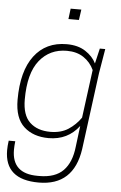

<svg xmlns="http://www.w3.org/2000/svg" viewBox="-61 -771 642 1021"><g transform="rotate(5 259.5 -260.0)"><path d="M185 208Q3 208 3 51Q3 29 7 0H42Q39 26 39 46Q39 173 176 173H185Q270 173 313 129Q356 85 365 1L379 -111Q319 -32 217 -32Q135 -32 85 -77.5Q35 -123 35 -221Q35 -374 97 -456Q159 -538 270 -538Q330 -538 370 -512Q410 -486 428 -449L447 -530H476L454 -399L400 11Q371 208 185 208ZM223 -66Q280 -66 319 -91.5Q358 -117 385 -156L419 -413Q400 -454 363.5 -478.5Q327 -503 274 -503Q183 -503 128 -434.5Q73 -366 73 -226Q73 -142 113.5 -104Q154 -66 223 -66ZM323 -672H267L274 -728H331Z"/></g></svg>

Font: Tanohe Sans ExtraLight
Style: Italic
Weight: 200
Designer: Village Type and Design LLC & Cristiano Sobral
Foundry: Cooper Hewitt Smithsonian Design Museum
Version: Version 1.00;September 29, 2021;FontCreator 13.0.0.2655 64-b